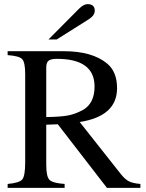

<svg xmlns="http://www.w3.org/2000/svg" viewBox="-20 -910 707 930"><path d="M215 -719 362 -867Q385 -890 404 -890Q439 -890 439 -858Q439 -835 409 -816L255 -719ZM660 0H498L260 -308L204 -306V-112Q204 -55 219.5 -39Q235 -23 293 -19V0H17V-19Q74 -24 88 -41Q102 -58 102 -124V-551Q102 -607 88 -623Q74 -639 17 -643V-662H289Q426 -662 498 -603Q547 -563 547 -483Q547 -347 366 -319L566 -66Q587 -40 606 -31Q625 -22 660 -19ZM204 -583V-343Q276 -344 311 -351Q346 -358 381 -377Q438 -409 438 -491Q438 -625 255 -625Q228 -625 216 -616.5Q204 -608 204 -583Z"/></svg>

Font: STIX
Style: Regular
Weight: 400
Designer: MicroPress Inc., with final additions and corrections provided by Coen Hoffman, Elsevier (retired)
Version: Version 1.1.1